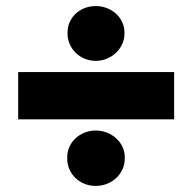

<svg xmlns="http://www.w3.org/2000/svg" viewBox="-20 -641 635 634"><path d="M296 -440C348 -440 391 -481 391 -530V-534C391 -583 348 -621 296 -621C244 -621 203 -583 203 -534V-530C203 -481 244 -440 296 -440ZM40 -247H555V-403H40ZM296 -27C348 -27 392 -66 392 -117V-122C392 -171 348 -210 296 -210C244 -210 202 -171 202 -122V-117C202 -66 244 -27 296 -27Z"/></svg>

Font: Fixel Text Black
Style: Regular
Weight: 900
Width: 4
Designer: AlfaBravo + MacPaw
Foundry: Kyrylo Tkachov, Marchela Mozhyna, Serhii Makarenko, Maria Weinstein, Zakhar Kryvoshyya
Version: Version 1.211